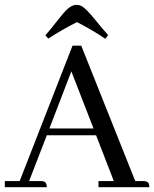

<svg xmlns="http://www.w3.org/2000/svg" viewBox="-20 -775 639 795"><path d="M598.6 0H387.7V-25.4H451.2L377.9 -214.8H173.8L100.6 -25.4H148.4C151.7 -25.4 154.9 -25.1 158.2 -24.4C168.6 -22.5 173.8 -14.3 173.8 0H0V-25.4H61.5L280.3 -585.9H316.4L540 -25.4H573.2C576.5 -25.4 579.8 -25.1 583 -24.4C593.4 -22.5 598.6 -14.3 598.6 0ZM367.2 -243.2 275.4 -479.5 184.6 -243.2ZM416 -614.3C387.4 -634.4 348.3 -657.6 298.8 -683.6C256.5 -662.1 216.8 -639.3 179.7 -615.2L168 -628.9C182.3 -645.2 199.9 -666.7 220.7 -693.4C230.5 -705.7 237.6 -714.5 242.2 -719.7C261.7 -743.2 279.9 -754.9 296.9 -754.9C304 -754.9 310.9 -753.3 317.4 -750C329.1 -744.1 348 -725.3 374 -693.4C394.9 -667.3 412.8 -646.2 427.7 -629.9Z"/></svg>

Font: Abhaya Libre
Style: Regular
Weight: 400
Designer: Pushpananda Ekanayake, Sol Matas, Pathum Egodawatta
Foundry: Mooniak
Version: Version 1.041; ; ttfautohint (v1.5)